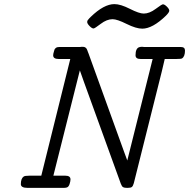

<svg xmlns="http://www.w3.org/2000/svg" viewBox="-20 -911 917 931"><path d="M81.1 -18.1Q81.1 -45.9 95.2 -55.2Q101.1 -59.1 123 -59.1H180.2L320.8 -625H264.2Q238.3 -625 237.8 -642.1Q237.8 -649.9 241.2 -660.2Q243.2 -668 244.6 -671.4Q246.1 -674.8 251.5 -679Q256.8 -683.1 267.1 -683.1H367.2Q368.2 -683.1 372.1 -683.6Q376 -684.1 377 -684.1Q381.8 -684.1 386 -683.6Q390.1 -683.1 393.1 -681.2Q396 -679.2 397.5 -678Q398.9 -676.8 400.9 -672.9Q402.8 -668.9 403.3 -667.5Q403.8 -666 406 -659.9Q408.2 -653.8 409.2 -651.9L579.1 -182.1L597.2 -132.8L720.2 -625H661.1Q637.2 -625 637.2 -643.1Q637.2 -676.3 654.8 -682.1Q662.6 -684.1 668.9 -684.1Q669.9 -684.1 674.1 -683.6Q678.2 -683.1 679.2 -683.1H856.9Q877 -683.1 877 -666Q877 -637.2 862.8 -627.9Q858.9 -625 835.9 -625H778.8L764.2 -563L628.9 -22.9Q625 -8.8 619.4 -4.4Q613.8 0 599.1 0H596.2Q583 0 576.9 -3.4Q570.8 -6.8 565.9 -20L387.2 -513.2Q373 -551.3 367.2 -569.8L238.8 -59.1H296.9Q321.8 -59.1 321.8 -41Q321.8 -32.2 317.4 -18.6Q313 -4.9 304.2 -2Q296.4 0 290 0H113.8Q81.1 0 81.1 -18.1ZM402.8 -804.2Q402.8 -809.1 405.3 -813Q407.7 -816.9 413.3 -822.5Q418.9 -828.1 419.9 -829.1Q483.9 -891.1 534.7 -891.1Q564.5 -891.1 609.6 -868.2Q654.8 -845.2 676.8 -845.2Q704.6 -845.2 734.6 -867.7Q764.6 -890.1 770 -890.1Q777.8 -890.1 789.3 -878.7Q800.8 -867.2 800.8 -859.1Q800.8 -851.1 784.7 -835Q719.7 -772 669.9 -772Q640.1 -772 594 -794.9Q547.9 -817.9 525.9 -817.9Q498 -817.9 468.5 -795.4Q439 -772.9 433.6 -772.9Q425.8 -772.9 414.3 -784.7Q402.8 -796.4 402.8 -804.2Z"/></svg>

Font: CMU Concrete
Style: Italic
Weight: 500
Italic angle: -14.04°
Version: Version 0.7.0